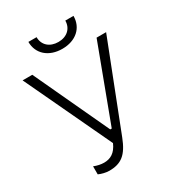

<svg xmlns="http://www.w3.org/2000/svg" viewBox="-209 -993 1010 1117"><g transform="rotate(-30 296.0 -434.5)"><path d="M159 -877C159 -797 220 -743 311 -743C402 -743 462 -797 462 -877H407C407 -825 369 -789 311 -789C253 -789 214 -824 214 -877ZM192 8C273 8 316 -25 354 -123L579 -700H515L327 -198H317L83 -700H18L291 -121C267 -66 232 -48 190 -48C169 -48 145 -53 123 -62V-8C142 1 171 8 192 8Z"/></g></svg>

Font: Fixel Display Light
Style: Regular
Weight: 300
Designer: AlfaBravo + MacPaw
Foundry: Kyrylo Tkachov, Marchela Mozhyna, Serhii Makarenko, Maria Weinstein, Zakhar Kryvoshyya
Version: Version 1.211